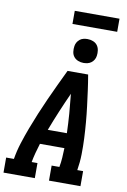

<svg xmlns="http://www.w3.org/2000/svg" viewBox="-121 -1201 838 1268"><g transform="rotate(10 298.0 -567.0)"><path d="M-4 0V-101H48Q57 -156 74 -209.5Q91 -263 111 -316Q131 -369 153 -422Q175 -475 198.5 -527Q222 -579 246.5 -631Q271 -683 296 -735H434Q443 -683 450 -631Q457 -579 463.5 -527Q470 -475 474.5 -422Q479 -369 481.5 -316Q484 -263 483 -209Q482 -155 473 -101H512V0H301V-101H353Q359 -133 361 -165Q363 -197 364 -229H200Q190 -197 181.5 -165Q173 -133 167 -101H206V0ZM235 -329H363Q361 -395 356 -460Q351 -525 344 -590Q315 -526 287.5 -460.5Q260 -395 235 -329ZM390 -805Q371 -805 353.5 -812Q336 -819 325 -833Q314 -847 311.5 -866Q309 -885 312 -904Q314 -918 321 -930Q328 -942 339 -950.5Q350 -959 363.5 -962Q377 -965 390 -965Q409 -965 427 -958Q445 -951 455.5 -937Q466 -923 469 -904Q472 -885 469 -866Q467 -852 460 -840Q453 -828 441.5 -819.5Q430 -811 416.5 -808Q403 -805 390 -805ZM274 -1046V-1134H574V-1046Z"/></g></svg>

Font: Iosevka Curly Slab Extended
Style: Bold Italic
Weight: 700
Width: 7
Italic angle: -9°
Monospace: yes
Designer: Belleve Invis
Foundry: Belleve Invis
Version: Version 11.0.0; ttfautohint (v1.8.3)